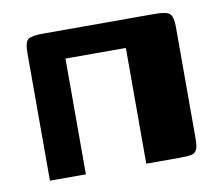

<svg xmlns="http://www.w3.org/2000/svg" viewBox="-54 -463 601 526"><g transform="rotate(-10 246.5 -200.0)"><path d="M145 -322V0H45V-355Q45 -386 55 -393Q65 -400 98 -400H408Q440 -400 449 -391.5Q458 -383 458 -355V-45Q458 -23 453.5 -13.5Q449 -4 438 -2Q427 0 405 0H313V-322Z"/></g></svg>

Font: r_Genos
Style: Bold
Weight: 700
Designer: Robert E. Leuschke
Foundry: Robert E. Leuschke
Version: Version 2.000;June 29, 2024;FontCreator 14.0.0.2814 32-bit